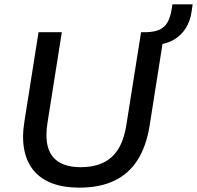

<svg xmlns="http://www.w3.org/2000/svg" viewBox="-20 -853 905 882"><path d="M344 9Q274 9 222 -10Q170 -29 137 -67Q104 -105 92 -162Q80 -219 92 -294L157 -705H264L198 -288Q182 -186 220.5 -135.5Q259 -85 351 -85Q441 -85 492.5 -131Q544 -177 560 -276L628 -705H735L667 -274Q652 -181 612 -118Q572 -55 505.5 -23Q439 9 344 9ZM700 -647 647 -685 650 -705Q689 -706 712.5 -716.5Q736 -727 749.5 -750.5Q763 -774 769 -813L772 -833H865L860 -799Q854 -756 833 -723Q812 -690 778.5 -670.5Q745 -651 700 -647Z"/></svg>

Font: Nunito Sans 10pt SemiBold
Style: Italic
Weight: 600
Italic angle: -9°
Designer: Vernon Adams
Foundry: Vernon Adams
Version: Version 3.101;gftools[0.9.27]